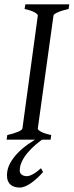

<svg xmlns="http://www.w3.org/2000/svg" viewBox="-20 -635 335 873"><path d="M292 -594.2Q261.2 -587.4 242.7 -579.1Q224.1 -570.8 223.1 -564L151.9 -50.8Q150.9 -44.9 166 -36.4Q181.2 -27.8 212.9 -21L210 0H9.8L13.2 -21Q43.9 -27.8 62.3 -35.9Q80.6 -43.9 82 -50.8L151.9 -564Q152.8 -569.8 137.7 -578.6Q122.6 -587.4 91.8 -594.2L95.2 -615.2H294.9ZM175.8 147Q164.6 160.2 151.1 172.9Q137.7 185.5 123.8 195.6Q109.9 205.6 95.9 211.7Q82 217.8 69.8 217.8Q58.6 217.8 48.1 215.1Q37.6 212.4 29.5 206.1Q21.5 199.7 16.6 189Q11.7 178.2 11.7 162.1Q11.7 133.8 25.4 108.4Q39.1 83 60.5 60.8Q82 38.6 108.4 20.3Q134.8 2 160.2 -12.2L184.6 -9.3Q164.6 3.9 144 21.2Q123.5 38.6 106.9 57.9Q90.3 77.1 80.1 98.1Q69.8 119.1 69.8 140.1Q69.8 152.8 79.1 159.4Q88.4 166 102.5 166Q113.3 166 129.6 157.2Q146 148.4 166.5 129.9L175.8 147Z"/></svg>

Font: Gentium
Style: Italic
Weight: 400
Italic angle: -7°
Designer: J. Victor Gaultney
Version: Version 1.02; 2005; OFL release